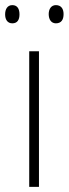

<svg xmlns="http://www.w3.org/2000/svg" viewBox="-32 -729 268 749"><path d="M-12 -673C-12 -653 -3 -638 16 -638C36 -638 44 -652 44 -673C44 -694 36 -709 16 -709C-3 -709 -12 -693 -12 -673ZM158 -674C158 -653 168 -638 186 -638C207 -638 216 -652 216 -674C216 -694 207 -709 186 -709C168 -709 158 -694 158 -674ZM120 0V-529H82V0Z"/></svg>

Font: Noto Sans Lao SemiCondensed ExtraLight
Style: Regular
Weight: 200
Width: 4
Designer: Monotype Design Team
Foundry: Monotype Imaging Inc.
Version: Version 2.003